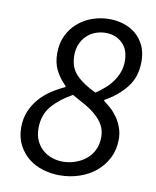

<svg xmlns="http://www.w3.org/2000/svg" viewBox="-77 -710 634 782"><g transform="rotate(10 240.0 -319.0)"><path d="M220 -320Q169 -292 137 -255Q105 -218 105 -162Q105 -134 114.5 -112.5Q124 -91 140.5 -76Q157 -61 179 -53Q201 -45 226 -45Q252 -45 276.5 -53.5Q301 -62 320.5 -77.5Q340 -93 351.5 -116.5Q363 -140 363 -170Q363 -198 351.5 -219Q340 -240 320 -257.5Q300 -275 274 -290Q248 -305 220 -320ZM308 -345Q326 -357 343.5 -372Q361 -387 374.5 -405.5Q388 -424 396 -445.5Q404 -467 404 -492Q404 -540 376.5 -566Q349 -592 308 -592Q286 -592 266 -584.5Q246 -577 230.5 -562.5Q215 -548 206 -527Q197 -506 197 -480Q197 -430 226 -400Q255 -370 308 -345ZM35 -154Q35 -190 47.5 -220Q60 -250 80.5 -273.5Q101 -297 128 -315Q155 -333 184 -346V-350Q156 -378 141.5 -407.5Q127 -437 127 -476Q127 -517 142 -549Q157 -581 183 -603.5Q209 -626 242.5 -638Q276 -650 314 -650Q344 -650 372.5 -641Q401 -632 423 -613.5Q445 -595 458 -567Q471 -539 471 -502Q471 -438 437 -395Q403 -352 349 -322V-318Q363 -308 378.5 -294Q394 -280 406.5 -262Q419 -244 427 -221.5Q435 -199 435 -174Q435 -131 417.5 -96.5Q400 -62 371 -38Q342 -14 303.5 -1Q265 12 222 12Q187 12 153.5 2Q120 -8 94 -28.5Q68 -49 51.5 -80.5Q35 -112 35 -154Z"/></g></svg>

Font: mr_Source Sans Pro
Style: Italic
Weight: 400
Italic angle: -11°
Designer: Paul D. Hunt
Foundry: Adobe Systems Incorporated
Version: Version 1.036;July 10, 2024;FontCreator 11.5.0.2430 64-bit